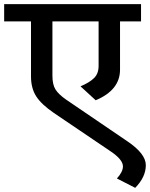

<svg xmlns="http://www.w3.org/2000/svg" viewBox="-40 -674 721 923"><path d="M572 5Q661 65 661 120Q661 177 610 229L522 184Q551 152 551 126Q551 93 491 53L219 -131Q159 -172 134 -211Q109 -250 109 -307V-571H-20V-654H638V-571H537V-339Q537 -241 420 -192L347 -259Q390 -277 412 -298.5Q434 -320 434 -357V-571H212V-310Q212 -267 227 -243.5Q242 -220 278 -195Z"/></svg>

Font: Martel Sans DemiBold
Style: Regular
Weight: 600
Designer: Dan Reynolds and Mathieu Réguer
Foundry: Dan Reynolds and Mathieu Réguer
Version: Version 1.001;PS 001.001;hotconv 1.0.70;makeotf.lib2.5.58329